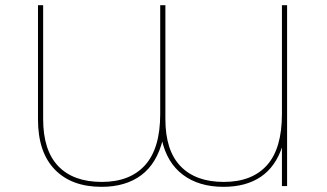

<svg xmlns="http://www.w3.org/2000/svg" viewBox="-20 -720 1264 743"><path d="M1091 0H1071V-157L1073 -155Q1047 -75 989.5 -36Q932 3 845 3Q750 3 688 -43.5Q626 -90 606 -180H610Q587 -87 526.5 -42Q466 3 373 3Q257 3 192 -64Q127 -131 127 -258V-700H147V-259Q147 -138 205.5 -77Q264 -16 374 -16Q483 -16 541.5 -81Q600 -146 600 -279V-700H620V-259Q620 -138 678.5 -77Q737 -16 846 -16Q955 -16 1013 -80.5Q1071 -145 1071 -279V-700H1091Z"/></svg>

Font: iiserrat Thin
Style: Regular
Weight: 100
Designer: Akira Ohta
Foundry: Akira Ohta
Version: Version 1.200;Glyphs 3.3.1 (3343)